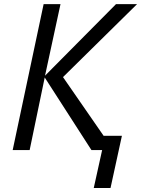

<svg xmlns="http://www.w3.org/2000/svg" viewBox="-20 -734 690 939"><path d="M479.5 0H427.2L198.7 -355L125 0H42L193.4 -713.9H275.9L200.2 -363.8L547.4 -713.9H650.4L288.1 -356.9L486.8 -69.8H576.2L520.5 185.5H438.5Z"/></svg>

Font: Viking Open Sans
Style: Italic
Weight: 400
Italic angle: -12°
Foundry: Ascender Corporation
Version: Version 2.000